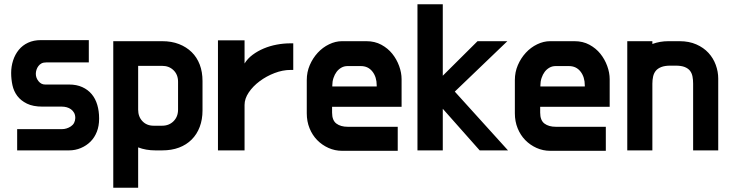

<svg xmlns="http://www.w3.org/2000/svg" viewBox="-20 -701 3400 895"><path d="M394 -410H195Q182 -410 173.5 -405.5Q165 -401 159 -393Q153 -385 150 -375.5Q147 -366 147 -357Q147 -338 159.5 -322.5Q172 -307 190 -307H302Q337 -307 363.5 -295Q390 -283 407.5 -262Q425 -241 433.5 -212Q442 -183 442 -150V-147Q442 -114 431.5 -87Q421 -60 402 -41Q383 -22 357 -11Q331 0 302 0H60V-99H268Q291 -99 310.5 -112Q330 -125 331 -151V-150Q331 -165 325.5 -175Q320 -185 311 -191.5Q302 -198 291 -201Q280 -204 268 -204H178Q134 -204 105.5 -218Q77 -232 60.5 -254Q44 -276 38 -304Q32 -332 32 -361Q32 -391 41 -419Q50 -447 67.5 -468.5Q85 -490 111 -502Q137 -514 170 -514H394Z M736 -509Q780 -509 814.5 -495.5Q849 -482 873.5 -458Q898 -434 911 -400Q924 -366 924 -323V-186Q924 -144 911 -109.5Q898 -75 873.5 -50.5Q849 -26 814.5 -13Q780 0 736 0H704Q660 0 624 -14V174H508V-509ZM624 -394V-190Q624 -157 644 -136Q664 -115 696 -115H736Q768 -115 789 -136Q810 -157 810 -190V-320Q810 -353 789 -373.5Q768 -394 736 -394Z M1120 -405Q1134 -428 1157.5 -445.5Q1181 -463 1209.5 -475Q1238 -487 1270 -493Q1302 -499 1334 -499H1347V-375H1334Q1298 -375 1260 -360.5Q1222 -346 1190.5 -322.5Q1159 -299 1139.5 -270Q1120 -241 1120 -212V0H996V-513H1120Z M1410 -328Q1410 -365 1424 -397.5Q1438 -430 1461 -455Q1484 -480 1514 -494.5Q1544 -509 1574 -509H1688Q1727 -509 1757.5 -492.5Q1788 -476 1808.5 -450.5Q1829 -425 1840.5 -393.5Q1852 -362 1852 -332V-203H1528V-176Q1528 -140 1548 -125Q1568 -110 1601 -110H1834V2H1575Q1541 2 1511 -11.5Q1481 -25 1458.5 -48Q1436 -71 1423 -103Q1410 -135 1410 -173ZM1529 -298H1736V-303Q1736 -342 1716 -367.5Q1696 -393 1662 -393H1600Q1584 -393 1571 -385.5Q1558 -378 1549 -366Q1540 -354 1534.5 -337.5Q1529 -321 1529 -303Z M2348 0H2216L2044 -194V0H1926V-681H2044V-348L2206 -509H2345L2100 -274Z M2380 -328Q2380 -365 2394 -397.5Q2408 -430 2431 -455Q2454 -480 2484 -494.5Q2514 -509 2544 -509H2658Q2697 -509 2727.5 -492.5Q2758 -476 2778.5 -450.5Q2799 -425 2810.5 -393.5Q2822 -362 2822 -332V-203H2498V-176Q2498 -140 2518 -125Q2538 -110 2571 -110H2804V2H2545Q2511 2 2481 -11.5Q2451 -25 2428.5 -48Q2406 -71 2393 -103Q2380 -135 2380 -173ZM2499 -298H2706V-303Q2706 -342 2686 -367.5Q2666 -393 2632 -393H2570Q2554 -393 2541 -385.5Q2528 -378 2519 -366Q2510 -354 2504.5 -337.5Q2499 -321 2499 -303Z M3105 -395Q3079 -395 3062.5 -388.5Q3046 -382 3037 -371Q3028 -360 3024.5 -344.5Q3021 -329 3021 -311V0H2904V-509H3021V-496Q3056 -509 3096 -509H3148Q3192 -509 3226 -494Q3260 -479 3282.5 -454.5Q3305 -430 3316.5 -398.5Q3328 -367 3328 -335V0H3211V-311Q3211 -329 3208 -344.5Q3205 -360 3196.5 -371Q3188 -382 3172 -388.5Q3156 -395 3129 -395Z"/></svg>

Font: Do Hyeon
Style: Regular
Weight: 400
Version: Version 1.001